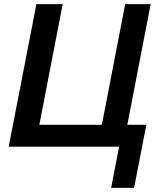

<svg xmlns="http://www.w3.org/2000/svg" viewBox="-20 -708 769 927"><path d="M686.5 -105.5 627.4 199.2H516.6L555.2 0H22L155.8 -688H282.7L169.9 -105.5H471.7L584.5 -688H707.5L594.7 -105.5Z"/></svg>

Font: Arimo SemiBold
Style: Italic
Weight: 600
Italic angle: -12°
Version: Version 1.33